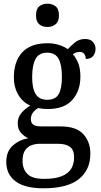

<svg xmlns="http://www.w3.org/2000/svg" viewBox="-20 -781 545 1039"><path d="M215 238Q115 238 64.5 200.5Q14 163 14 95Q14 38 49.5 6.5Q85 -25 133 -33Q112 -42 94 -61.5Q76 -81 76 -114Q76 -145 94 -167.5Q112 -190 144 -210Q103 -227 79 -268Q55 -309 55 -362Q55 -448 100 -497.5Q145 -547 238 -547Q272 -547 300.5 -537.5Q329 -528 347 -515Q361 -531 384.5 -550.5Q408 -570 440 -570Q469 -570 483 -554Q497 -538 497 -517Q497 -495 484.5 -478.5Q472 -462 444 -462Q444 -478 436 -489Q428 -500 412 -500Q400 -500 391 -496.5Q382 -493 374 -488Q392 -467 403.5 -438.5Q415 -410 415 -366Q415 -290 371.5 -240.5Q328 -191 238 -191Q227 -191 211 -192.5Q195 -194 186 -196Q171 -188 159 -172.5Q147 -157 147 -136Q147 -116 160 -106.5Q173 -97 204 -97H307Q393 -97 431 -55Q469 -13 469 51Q469 138 407 188Q345 238 215 238ZM236 -241Q280 -241 297.5 -271.5Q315 -302 315 -365Q315 -430 297 -463Q279 -496 235 -496Q191 -496 172.5 -462Q154 -428 154 -364Q154 -303 173 -272Q192 -241 236 -241ZM218 187Q279 187 315 172Q351 157 366 131Q381 105 381 71Q381 30 358.5 13.5Q336 -3 293 -3H197Q173 -3 151.5 4.5Q130 12 116 32Q102 52 102 90Q102 133 128 160Q154 187 218 187ZM237 -635Q210 -635 192.5 -649.5Q175 -664 175 -698Q175 -733 192.5 -747Q210 -761 237 -761Q262 -761 280.5 -747Q299 -733 299 -698Q299 -664 280.5 -649.5Q262 -635 237 -635Z"/></svg>

Font: Noto Serif Georgian SemiCondensed Medium
Style: Regular
Weight: 500
Width: 4
Designer: Monotype Design Team, Akaki Razmadze
Foundry: Google LLC
Version: Version 2.003; ttfautohint (v1.8.4.7-5d5b)